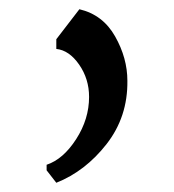

<svg xmlns="http://www.w3.org/2000/svg" viewBox="-20 -156 378 416"><path d="M152 -136Q203 -124 229.5 -77Q256 -30 256 19Q257 97 211 156Q165 215 102 240L81 213V201Q117 189 145 145.5Q173 102 173 54Q173 15 151.5 -16Q130 -47 102 -50V-71Z"/></svg>

Font: Martel
Style: Regular
Weight: 400
Designer: Dan Reynolds
Foundry: Dan Reynolds
Version: Version 1.001; ttfautohint (v1.1) -l 5 -r 5 -G 72 -x 0 -D la